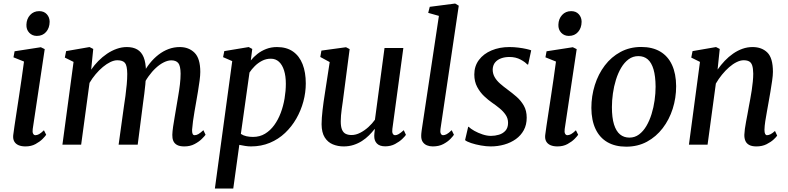

<svg xmlns="http://www.w3.org/2000/svg" viewBox="-20 -838 4566 1112"><path d="M127.5 10Q104 10 87.2 2.8Q70.5 -4.5 62.5 -18.8Q54.5 -33 56.5 -54.5Q59 -75 64 -109Q69 -143 75.8 -186.8Q82.5 -230.5 90 -280Q97.5 -329.5 105 -381Q112.5 -432.5 119 -481.5L58 -506L64.5 -541L216.5 -564.5L239 -553.5L169.5 -90.5Q167 -72.5 171.8 -63.8Q176.5 -55 185 -55Q195 -55 206.5 -61.2Q218 -67.5 234.5 -83.5L247.5 -57.5Q242.5 -49.5 226.8 -33.5Q211 -17.5 186 -3.8Q161 10 127.5 10ZM193.5 -630Q167 -630 149.5 -648.2Q132 -666.5 133 -695Q134 -729 154.5 -751.2Q175 -773.5 207 -773.5Q235 -773.5 251.2 -755.5Q267.5 -737.5 267.5 -711.5Q267 -676 247 -653Q227 -630 193.5 -630Z M520 -554.5 508 -434.5Q526 -461 549.5 -484.8Q573 -508.5 600 -526.8Q627 -545 656 -555.2Q685 -565.5 714.5 -565.5Q751 -565.5 775.2 -551.2Q799.5 -537 812 -506.5Q824.5 -476 825.5 -426Q825.5 -420.5 825.2 -414Q825 -407.5 824.8 -400.8Q824.5 -394 823.5 -386.5L807 -408Q824.5 -442.5 847.5 -471.2Q870.5 -500 898 -521.2Q925.5 -542.5 956.5 -554Q987.5 -565.5 1021 -565.5Q1073.5 -565.5 1106.8 -532.5Q1140 -499.5 1140 -421.5Q1140 -401.5 1136 -371.2Q1132 -341 1126.5 -307.8Q1121 -274.5 1116 -246.5Q1111.5 -221 1106.5 -192.2Q1101.5 -163.5 1097.8 -136Q1094 -108.5 1092.5 -86.5Q1092 -69.5 1095.8 -62.2Q1099.5 -55 1107 -55Q1118 -55 1129.2 -61.5Q1140.5 -68 1158 -84L1170.5 -57.5Q1165.5 -50 1149.2 -33.8Q1133 -17.5 1107.2 -3.8Q1081.5 10 1047.5 10Q1020 10 1004.8 1.2Q989.5 -7.5 983.5 -22.5Q977.5 -37.5 978 -57Q978.5 -76.5 982.5 -104.2Q986.5 -132 992 -162.8Q997.5 -193.5 1002 -222Q1006.5 -249.5 1012.2 -282.5Q1018 -315.5 1022 -349Q1026 -382.5 1026 -411.5Q1025.5 -457 1012.5 -472.8Q999.5 -488.5 972 -488.5Q952 -488.5 928.8 -477Q905.5 -465.5 882.8 -444.5Q860 -423.5 840 -395.5Q820 -367.5 805.5 -335L825.5 -399.5Q824.5 -376.5 821.8 -349.5Q819 -322.5 815.8 -295.8Q812.5 -269 809 -245L777.5 0H667L697.5 -220.5Q702 -248.5 706.5 -282Q711 -315.5 714 -348.8Q717 -382 717 -410Q716.5 -458 703.8 -473.5Q691 -489 659.5 -489Q641 -489 619.5 -478.8Q598 -468.5 576 -450.2Q554 -432 534 -408.2Q514 -384.5 498.5 -358L450 0H341.5L406 -479.5L355.5 -504.5L363 -542L498.5 -565.5Z M1224.5 254 1325 -484 1272 -507 1279 -542 1420.5 -565.5 1441 -554.5 1432.5 -488Q1448.5 -508 1471 -525.8Q1493.5 -543.5 1522 -554.5Q1550.5 -565.5 1584 -565.5Q1640 -565.5 1677 -539.5Q1714 -513.5 1732.5 -466.2Q1751 -419 1751 -355Q1751 -302.5 1737 -250.2Q1723 -198 1696.2 -151.2Q1669.5 -104.5 1631 -68Q1592.5 -31.5 1542.8 -10.8Q1493 10 1433.5 10Q1417.5 10 1400 7.2Q1382.5 4.5 1366 1L1331 254ZM1375 -62.5Q1389 -53 1407 -49Q1425 -45 1445.5 -45Q1484.5 -45 1515 -63.5Q1545.5 -82 1568.2 -113.2Q1591 -144.5 1606 -184.5Q1621 -224.5 1628.2 -268Q1635.5 -311.5 1635.5 -353Q1635.5 -397.5 1625.2 -430Q1615 -462.5 1595.8 -480.2Q1576.5 -498 1548.5 -498Q1521 -498 1497.5 -485.8Q1474 -473.5 1455.5 -455Q1437 -436.5 1425 -418Z M1970 10Q1936.5 10 1907.5 -2Q1878.5 -14 1860.8 -42Q1843 -70 1842.5 -118.5Q1842.5 -135.5 1844 -156.5Q1845.5 -177.5 1848.2 -201Q1851 -224.5 1854.2 -248Q1857.5 -271.5 1861 -293L1889.5 -478.5L1835 -508L1841.5 -545L1984 -564.5L2005 -553.5L1970.5 -289.5Q1968 -268.5 1965 -247.5Q1962 -226.5 1959.2 -206.8Q1956.5 -187 1955 -169Q1953.5 -151 1953.5 -135.5Q1953.5 -104.5 1960.8 -87.2Q1968 -70 1982 -63Q1996 -56 2016 -56Q2041 -56 2066.2 -69Q2091.5 -82 2113.8 -102.2Q2136 -122.5 2151.5 -144.5L2207 -560H2316L2252.5 -91.5Q2250 -72.5 2254.8 -63.8Q2259.5 -55 2268.5 -55Q2278 -55 2289.2 -61.5Q2300.5 -68 2318.5 -84L2331 -57Q2326.5 -49.5 2310 -33.5Q2293.5 -17.5 2268.2 -4Q2243 9.5 2211 9.5Q2178.5 9.5 2162.8 -7Q2147 -23.5 2147.5 -51Q2147.5 -53 2147.8 -57.5Q2148 -62 2148.5 -67.5Q2149 -73 2149.8 -78.8Q2150.5 -84.5 2151 -89.5L2149.5 -90.5Q2135 -72 2117 -54Q2099 -36 2076.5 -21.5Q2054 -7 2027.5 1.5Q2001 10 1970 10Z M2531 -90.5Q2528.5 -73.5 2533 -64.2Q2537.5 -55 2546.5 -55Q2555.5 -55 2566.8 -60.8Q2578 -66.5 2596 -84L2609 -57.5Q2604 -49.5 2588.8 -33.5Q2573.5 -17.5 2548 -3.8Q2522.5 10 2486 10Q2468 10 2452.8 3.8Q2437.5 -2.5 2428.2 -16.2Q2419 -30 2419.5 -52.5Q2419.5 -57 2420 -63.8Q2420.5 -70.5 2421.5 -77.2Q2422.5 -84 2423 -88.5L2522 -746L2460 -763.5L2469 -798.5L2616 -817.5L2637 -805Z M3039 -464.5H3033.5Q3024 -477 2995.8 -492.5Q2967.5 -508 2930.5 -508Q2904 -508 2882.5 -500.2Q2861 -492.5 2848 -477Q2835 -461.5 2833.5 -437.5Q2833 -412.5 2844.5 -392Q2856 -371.5 2876.2 -353.8Q2896.5 -336 2920.5 -318.5Q2946.5 -299.5 2971.8 -277.5Q2997 -255.5 3013.8 -226.2Q3030.5 -197 3030.5 -156.5Q3030.5 -115.5 3013.8 -84.5Q2997 -53.5 2967.8 -32.5Q2938.5 -11.5 2901 -0.8Q2863.5 10 2821.5 10Q2796.5 10 2765.2 4.5Q2734 -1 2708.5 -9.5Q2683 -18 2673.5 -26.5L2691.5 -103.5H2694.5Q2705.5 -92.5 2727.2 -80.2Q2749 -68 2774.8 -59.5Q2800.5 -51 2823.5 -51Q2847 -51 2869.8 -57.8Q2892.5 -64.5 2907.5 -81.2Q2922.5 -98 2922.5 -126.5Q2922.5 -152 2909 -172.2Q2895.5 -192.5 2874 -210.2Q2852.5 -228 2829 -244Q2808 -258.5 2784.2 -280.8Q2760.5 -303 2743.8 -334.2Q2727 -365.5 2727 -406.5Q2727 -455 2753.8 -490.8Q2780.5 -526.5 2826.8 -546Q2873 -565.5 2930.5 -565.5Q2957 -565.5 2982.8 -562.2Q3008.5 -559 3028.2 -554.5Q3048 -550 3056.5 -546.5Z M3208.5 10Q3185 10 3168.2 2.8Q3151.5 -4.5 3143.5 -18.8Q3135.5 -33 3137.5 -54.5Q3140 -75 3145 -109Q3150 -143 3156.8 -186.8Q3163.5 -230.5 3171 -280Q3178.5 -329.5 3186 -381Q3193.5 -432.5 3200 -481.5L3139 -506L3145.5 -541L3297.5 -564.5L3320 -553.5L3250.5 -90.5Q3248 -72.5 3252.8 -63.8Q3257.5 -55 3266 -55Q3276 -55 3287.5 -61.2Q3299 -67.5 3315.5 -83.5L3328.5 -57.5Q3323.5 -49.5 3307.8 -33.5Q3292 -17.5 3267 -3.8Q3242 10 3208.5 10ZM3274.5 -630Q3248 -630 3230.5 -648.2Q3213 -666.5 3214 -695Q3215 -729 3235.5 -751.2Q3256 -773.5 3288 -773.5Q3316 -773.5 3332.2 -755.5Q3348.5 -737.5 3348.5 -711.5Q3348 -676 3328 -653Q3308 -630 3274.5 -630Z M3693.5 -566Q3758.5 -566 3803.5 -539.5Q3848.5 -513 3872 -462.2Q3895.5 -411.5 3896 -339Q3896 -270.5 3876 -207.8Q3856 -145 3818 -95.5Q3780 -46 3726.8 -17.2Q3673.5 11.5 3607 11.5Q3543 11.5 3498 -14.5Q3453 -40.5 3429.2 -90.8Q3405.5 -141 3405 -212.5Q3405 -281.5 3425 -345.2Q3445 -409 3482.8 -458.8Q3520.5 -508.5 3574 -537.2Q3627.5 -566 3693.5 -566ZM3677.5 -513Q3645.5 -513 3620.8 -494.8Q3596 -476.5 3577.8 -445.8Q3559.5 -415 3547.5 -376.5Q3535.5 -338 3529.8 -297Q3524 -256 3524 -217.5Q3524 -156 3536.2 -117Q3548.5 -78 3571 -59.5Q3593.5 -41 3625.5 -41Q3656.5 -41 3681 -59.2Q3705.5 -77.5 3723.5 -108Q3741.5 -138.5 3753.5 -177Q3765.5 -215.5 3771.2 -256.5Q3777 -297.5 3777 -336Q3776.5 -397.5 3765 -436.2Q3753.5 -475 3731.8 -494Q3710 -513 3677.5 -513Z M4136 -435Q4155 -462 4177.5 -485.8Q4200 -509.5 4226 -527.5Q4252 -545.5 4280.2 -555.5Q4308.5 -565.5 4338.5 -565.5Q4392 -565.5 4424.2 -533.8Q4456.5 -502 4456.5 -422Q4456.5 -401.5 4452 -370.8Q4447.5 -340 4442 -306.8Q4436.5 -273.5 4431.5 -246.5Q4427 -221 4421.8 -192.2Q4416.5 -163.5 4412.2 -135.8Q4408 -108 4407.5 -86.5Q4407.5 -69.5 4411.5 -62.2Q4415.5 -55 4422 -55Q4431.5 -55 4442.5 -60.5Q4453.5 -66 4468.5 -79.5L4481 -52.5Q4477 -45.5 4461 -30.5Q4445 -15.5 4419.8 -2.8Q4394.5 10 4361 10Q4334.5 10 4319 1.5Q4303.5 -7 4297 -22.2Q4290.5 -37.5 4291 -57.5Q4291.5 -72 4294 -91.2Q4296.5 -110.5 4300.8 -132.5Q4305 -154.5 4309.2 -177Q4313.5 -199.5 4317 -220.5Q4321 -241.5 4325.5 -265.8Q4330 -290 4333.8 -315.2Q4337.5 -340.5 4340 -365Q4342.5 -389.5 4342.5 -411.5Q4342 -442 4336.5 -458.8Q4331 -475.5 4319 -482.2Q4307 -489 4287 -489Q4268 -489 4246.2 -478.2Q4224.5 -467.5 4203 -448.8Q4181.5 -430 4161.5 -405.5Q4141.5 -381 4126 -354L4078 0H3970L4034 -479.5L3983.5 -504.5L3991 -542L4127 -565.5L4148.5 -554.5Z"/></svg>

Font: Merriweather 24pt Medium
Style: Italic
Weight: 500
Italic angle: -7.8°
Version: Version 2.101